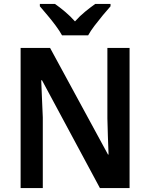

<svg xmlns="http://www.w3.org/2000/svg" viewBox="-20 -1009 765 978"><path d="M640 -51H489L194 -600H190Q192 -550 194 -503.5Q196 -457 198 -411V-51H85V-765H235L530 -222H533Q531 -269 529.5 -315.5Q528 -362 527 -406V-765H640ZM296 -829Q284 -851 264 -878Q244 -905 222 -931Q200 -957 183 -977V-989H260Q283 -973 310.5 -950Q338 -927 362 -900Q387 -928 413.5 -949.5Q440 -971 465 -989H543V-977Q526 -958 504 -931.5Q482 -905 461.5 -878Q441 -851 429 -829Z"/></svg>

Font: Noto Sans Tamil UI SemiCondensed SemiBold
Style: Regular
Weight: 600
Width: 4
Designer: Jelle Bosma - Monotype Design Team
Foundry: Monotype Imaging Inc.
Version: Version 2.004; ttfautohint (v1.8.4.7-5d5b)